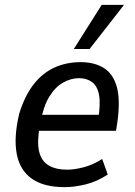

<svg xmlns="http://www.w3.org/2000/svg" viewBox="-20 -762 557 791"><path d="M246 9Q161 9 111.5 -25.5Q62 -60 49 -127.5Q36 -195 59 -293Q82 -368 119 -415Q156 -462 205 -484Q254 -506 312 -506Q369 -506 407.5 -482Q446 -458 461 -405Q476 -352 464 -262L458 -223H123L134 -289H404L384 -267Q395 -334 388 -371Q381 -408 359 -424Q337 -440 305 -440Q273 -440 240.5 -422Q208 -404 183.5 -364.5Q159 -325 147 -259L143 -238Q132 -175 141.5 -136.5Q151 -98 180.5 -80.5Q210 -63 257 -63Q287 -63 325 -73Q363 -83 401 -107L424 -43Q380 -14 333.5 -2.5Q287 9 246 9ZM284 -560 399 -742H491L349 -560Z"/></svg>

Font: Nunito Sans 7pt Condensed Medium
Style: Italic
Weight: 500
Width: 3
Italic angle: -9°
Designer: Vernon Adams
Foundry: Vernon Adams
Version: Version 3.101;gftools[0.9.27]